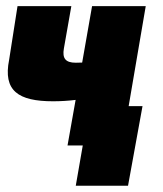

<svg xmlns="http://www.w3.org/2000/svg" viewBox="-20 -466 521 615"><path d="M222.7 128.9H390.1L436.5 -126H392.1L446.8 -446.3H274.9L243.2 -265.6L222.7 -265.1C189.5 -265.1 179.2 -279.3 184.6 -310.5L208.5 -446.3H36.1L9.3 -274.9C-10.7 -175.3 38.1 -141.6 149.9 -141.6C174.3 -141.6 198.7 -143.1 222.2 -146L196.3 0H245.1Z"/></svg>

Font: Roboto Flex Super Cond Black
Style: Italic
Weight: 900
Width: 3
Italic angle: -10°
Designer: Berlow after Robertson
Foundry: Google
Version: Version 3.200;Glyphs 3.3 (3311)